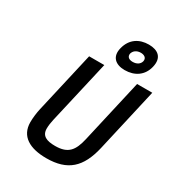

<svg xmlns="http://www.w3.org/2000/svg" viewBox="-220 -1083 1129 1227"><g transform="rotate(30 344.0 -469.5)"><path d="M222 -692 119 -242C112 -212 107 -171 107 -140C107 -36 188 9 310 9C467 9 544 -63 581 -223L688 -692H576L469 -223C448 -132 416 -87 320 -87C257 -87 218 -103 218 -157C218 -180 222 -204 227 -226L334 -692ZM440 -838C447 -862 468 -877 498 -877C520 -877 544 -866 538 -838C532 -814 510 -800 480 -800C449 -800 436 -816 440 -838ZM609 -838C628 -916 582 -948 516 -948C446 -948 389 -913 370 -838C351 -766 394 -729 462 -729C536 -729 592 -767 609 -838Z"/></g></svg>

Font: RazerF5 SemiBold
Style: Italic
Weight: 600
Foundry: Razer Inc.
Version: Version 2